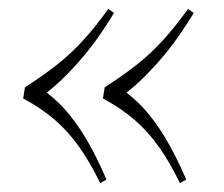

<svg xmlns="http://www.w3.org/2000/svg" viewBox="-20 -475 503 431"><path d="M236 -446Q222 -423 206 -399.5Q190 -376 171.5 -353.5Q153 -331 131.5 -309Q110 -287 85 -267Q114 -245 137.5 -215.5Q161 -186 181 -150Q201 -114 219 -72L205 -64Q182 -111 157.5 -145.5Q133 -180 103 -206Q73 -232 32 -254L36 -279Q78 -306 109.5 -331Q141 -356 168.5 -386.5Q196 -417 223 -455ZM415 -446Q401 -423 385 -399.5Q369 -376 350.5 -353.5Q332 -331 310.5 -309Q289 -287 264 -267Q293 -245 316.5 -215.5Q340 -186 360 -150Q380 -114 398 -72L384 -64Q361 -111 336.5 -145.5Q312 -180 282 -206Q252 -232 211 -254L215 -279Q257 -306 288.5 -331Q320 -356 347.5 -386.5Q375 -417 402 -455Z"/></svg>

Font: Literata 60pt ExtraLight
Style: Italic
Weight: 250
Italic angle: -2°
Designer: Latin by Veronika Burian and Jose Scaglione. Greek by Irene Vlachou. Cyrillic by Vera Evstafieva
Foundry: TypeTogether
Version: Version 3.103;gftools[0.9.29]